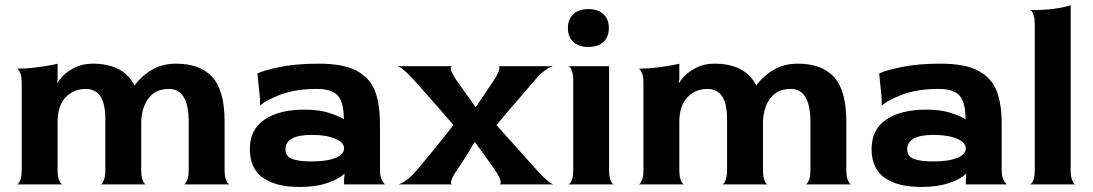

<svg xmlns="http://www.w3.org/2000/svg" viewBox="-20 -730 4328 760"><path d="M727 -60V-247Q727 -378 649 -378Q597 -378 569.5 -343Q542 -308 539 -250V-237V-60Q539 -34 543.5 -20.5Q548 -7 553.5 -2.5Q559 2 559 0H377Q377 2 382.5 -2.5Q388 -7 392.5 -20.5Q397 -34 397 -60V-256Q397 -322 376.5 -350Q356 -378 319 -378Q272 -378 240 -345Q208 -312 208 -247V-60Q208 -34 212.5 -20.5Q217 -7 222.5 -2.5Q228 2 228 0H46Q46 2 51.5 -2.5Q57 -7 61.5 -20.5Q66 -34 66 -60V-398Q66 -424 61.5 -437Q57 -450 51.5 -455Q46 -460 46 -458Q82 -458 118 -462.5Q154 -467 178 -471.5Q202 -476 208 -478V-417L206 -404L208 -402Q212 -412 229.5 -430Q247 -448 277 -463Q307 -478 347 -478Q469 -478 513 -391Q513 -392 518 -399Q545 -433 584.5 -455.5Q624 -478 677 -478Q772 -478 820.5 -425Q869 -372 869 -249V-60Q869 -34 873.5 -21Q878 -8 883.5 -3Q889 2 889 0H707Q707 2 712.5 -3Q718 -8 722.5 -21Q727 -34 727 -60Z M1504 0H1342V-21L1344 -40L1342 -42Q1323 -22 1277 -6Q1231 10 1166 10Q1072 10 1020.5 -26.5Q969 -63 969 -140Q969 -218 1027.5 -257Q1086 -296 1184 -296Q1243 -296 1281.5 -283.5Q1320 -271 1341 -258Q1341 -323 1318 -350.5Q1295 -378 1234 -378Q1152 -378 1092 -356Q1032 -334 1009 -311V-341L999 -439Q1019 -450 1084.5 -464Q1150 -478 1242 -478Q1338 -478 1390.5 -450.5Q1443 -423 1463.5 -371.5Q1484 -320 1484 -240V-60Q1484 -35 1489.5 -22Q1495 -9 1504 0ZM1342 -143Q1342 -166 1307 -181Q1272 -196 1214 -196Q1160 -196 1135 -181Q1110 -166 1110 -140Q1110 -112 1135 -101.5Q1160 -91 1213 -91Q1274 -91 1308 -105Q1342 -119 1342 -143Z M1962 -8Q1962 -25 1936 -62Q1912 -96 1890 -126.5Q1868 -157 1860 -167H1858Q1852 -156 1831 -121.5Q1810 -87 1791 -60Q1765 -23 1765 -7Q1765 -3 1767 -1.5Q1769 0 1770 0H1554Q1554 1 1565 -3Q1576 -7 1593 -20Q1610 -33 1632 -59Q1677 -112 1718.5 -164Q1760 -216 1775 -235Q1759 -254 1715 -304.5Q1671 -355 1625 -406Q1601 -433 1585 -447Q1569 -461 1562.5 -464.5Q1556 -468 1554 -468H1770Q1769 -468 1766.5 -466Q1764 -464 1764 -459Q1764 -445 1791 -406L1862 -307H1864Q1870 -316 1889 -344Q1908 -372 1932 -408Q1957 -446 1957 -461Q1957 -465 1955 -466.5Q1953 -468 1952 -468H2171Q2171 -469 2160.5 -465Q2150 -461 2133 -448Q2116 -435 2094 -409Q2048 -356 2004.5 -305Q1961 -254 1945 -235L2100 -62Q2124 -35 2140 -21Q2156 -7 2163 -3.5Q2170 0 2172 0H1956Q1957 0 1959.5 -1.5Q1962 -3 1962 -8Z M2390 -619Q2390 -584 2368.5 -564Q2347 -544 2309 -544Q2271 -544 2249.5 -564Q2228 -584 2228 -619Q2228 -654 2249.5 -674Q2271 -694 2309 -694Q2347 -694 2368.5 -674Q2390 -654 2390 -619ZM2411 0Q2411 2 2405.5 -2.5Q2400 -7 2395.5 -20.5Q2391 -34 2391 -60V-468H2229Q2229 -470 2234.5 -465.5Q2240 -461 2244.5 -447.5Q2249 -434 2249 -408V-60Q2249 -34 2244.5 -20.5Q2240 -7 2234 -2.5Q2228 2 2228 0Z M3188 -60V-247Q3188 -378 3110 -378Q3058 -378 3030.5 -343Q3003 -308 3000 -250V-237V-60Q3000 -34 3004.5 -20.5Q3009 -7 3014.5 -2.5Q3020 2 3020 0H2838Q2838 2 2843.5 -2.5Q2849 -7 2853.5 -20.5Q2858 -34 2858 -60V-256Q2858 -322 2837.5 -350Q2817 -378 2780 -378Q2733 -378 2701 -345Q2669 -312 2669 -247V-60Q2669 -34 2673.5 -20.5Q2678 -7 2683.5 -2.5Q2689 2 2689 0H2507Q2507 2 2512.5 -2.5Q2518 -7 2522.5 -20.5Q2527 -34 2527 -60V-398Q2527 -424 2522.5 -437Q2518 -450 2512.5 -455Q2507 -460 2507 -458Q2543 -458 2579 -462.5Q2615 -467 2639 -471.5Q2663 -476 2669 -478V-417L2667 -404L2669 -402Q2673 -412 2690.5 -430Q2708 -448 2738 -463Q2768 -478 2808 -478Q2930 -478 2974 -391Q2974 -392 2979 -399Q3006 -433 3045.5 -455.5Q3085 -478 3138 -478Q3233 -478 3281.5 -425Q3330 -372 3330 -249V-60Q3330 -34 3334.5 -21Q3339 -8 3344.5 -3Q3350 2 3350 0H3168Q3168 2 3173.5 -3Q3179 -8 3183.5 -21Q3188 -34 3188 -60Z M3965 0H3803V-21L3805 -40L3803 -42Q3784 -22 3738 -6Q3692 10 3627 10Q3533 10 3481.5 -26.5Q3430 -63 3430 -140Q3430 -218 3488.5 -257Q3547 -296 3645 -296Q3704 -296 3742.5 -283.5Q3781 -271 3802 -258Q3802 -323 3779 -350.5Q3756 -378 3695 -378Q3613 -378 3553 -356Q3493 -334 3470 -311V-341L3460 -439Q3480 -450 3545.5 -464Q3611 -478 3703 -478Q3799 -478 3851.5 -450.5Q3904 -423 3924.5 -371.5Q3945 -320 3945 -240V-60Q3945 -35 3950.5 -22Q3956 -9 3965 0ZM3803 -143Q3803 -166 3768 -181Q3733 -196 3675 -196Q3621 -196 3596 -181Q3571 -166 3571 -140Q3571 -112 3596 -101.5Q3621 -91 3674 -91Q3735 -91 3769 -105Q3803 -119 3803 -143Z M4238 0H4055Q4055 2 4061 -2.5Q4067 -7 4071.5 -20.5Q4076 -34 4076 -60V-630Q4076 -656 4071.5 -669.5Q4067 -683 4061.5 -687.5Q4056 -692 4056 -690Q4110 -690 4146 -694.5Q4182 -699 4200 -704Q4218 -709 4218 -710V-60Q4218 -34 4222.5 -20.5Q4227 -7 4232.5 -2.5Q4238 2 4238 0Z"/></svg>

Font: Red Rose Bold
Style: Regular
Weight: 700
Designer: jaikishan Patel
Version: Version 1.000